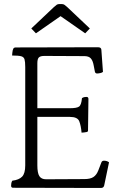

<svg xmlns="http://www.w3.org/2000/svg" viewBox="-20 -1010 590 951"><path d="M480 -79 45 -80Q35 -80 35 -90Q35 -94 36 -101.5Q37 -109 41 -115Q74 -119 89.5 -135Q105 -151 105 -191V-678Q105 -704 101.5 -716Q98 -728 84.5 -731.5Q71 -735 40 -735Q40 -740 41 -748Q42 -756 43 -761Q46 -772 50.5 -773.5Q55 -775 56 -775L465 -776Q481 -776 482 -764L490 -654Q486 -650 476.5 -648Q467 -646 461 -646Q452 -646 450 -655L444 -686Q440 -709 430 -720.5Q420 -732 398 -732L200 -733Q180 -733 172.5 -725.5Q165 -718 165 -697V-474H326Q360 -474 371.5 -482Q383 -490 386 -524Q392 -528 398 -529Q404 -530 408 -530Q418 -530 418 -520L416 -364Q416 -357 409 -356Q404 -355 396.5 -354Q389 -353 384 -353Q381 -388 372.5 -409.5Q364 -431 326 -431H165V-191Q165 -153 175 -137.5Q185 -122 208 -122L398 -123Q427 -123 442.5 -133Q458 -143 467 -166L482 -205Q485 -214 495 -214Q510 -214 520 -206L496 -91Q493 -79 480 -79ZM135 -869 246 -974Q256 -983 261 -986.5Q266 -990 275 -990H285Q294 -990 299.5 -986Q305 -982 314 -974L425 -869L402 -845L280 -930L158 -845Z"/></svg>

Font: Gowun Batang
Style: Regular
Weight: 400
Designer: Yanghee Ryu
Foundry: Yanghee Ryu
Version: Version 2.000